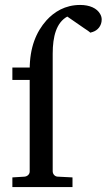

<svg xmlns="http://www.w3.org/2000/svg" viewBox="-20 -755 431 776"><path d="M193 -64V-538C193 -608 208 -664 252 -688C273 -673 298 -656 320 -641C329 -635 340 -628 345 -623L355 -626C374 -632 391 -650 391 -676C391 -684 389 -691 385 -698C372 -722 342 -735 304 -735C243 -735 199 -707 168 -673C126 -626 100 -563 100 -474V-62C100 -50 90 -42 79 -41L30 -38V1H273V-38L214 -41C202 -41 193 -51 193 -63ZM30 -432H171V-482H30Z"/></svg>

Font: Veleka
Style: Regular
Weight: 400
Designer: Stefan Peev, Context Ltd, 2016; SIL International, 1997-2014.
Foundry: Stefan Peev, Context Ltd, 2016
Version: Version 1.000